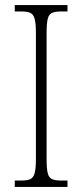

<svg xmlns="http://www.w3.org/2000/svg" viewBox="-20 -734 324 754"><path d="M38 0V-25H63Q87 -25 99 -30.5Q111 -36 116 -54Q121 -72 121 -109V-605Q121 -642 116 -660Q111 -678 99 -683.5Q87 -689 63 -689H38V-714H245V-689H221Q197 -689 184.5 -683.5Q172 -678 167.5 -660Q163 -642 163 -605V-109Q163 -72 167.5 -54Q172 -36 184.5 -30.5Q197 -25 221 -25H245V0Z"/></svg>

Font: Noto Serif Myanmar Condensed ExtraLight
Style: Regular
Weight: 200
Width: 3
Designer: Ben Mitchell and the Monotype Design Team
Foundry: Monotype Imaging Inc.
Version: Version 2.106; ttfautohint (v1.8.4.7-5d5b)